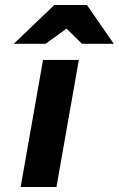

<svg xmlns="http://www.w3.org/2000/svg" viewBox="-20 -752 478 772"><path d="M63 0 153 -511H297L207 0ZM35.5 -576 198.5 -732H329.5L437.5 -576H309.5L247.5 -637L163.5 -576Z"/></svg>

Font: Overpass Black
Style: Italic
Weight: 900
Italic angle: -10°
Designer: Delve Withrington, Dave Bailey, Thomas Jockin
Foundry: Delve Fonts LLC
Version: Version 4.000